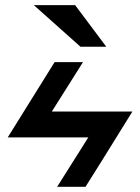

<svg xmlns="http://www.w3.org/2000/svg" viewBox="-20 -720 540 740"><path d="M290 -540Q323.2 -540 389.6 -540Q349.6 -593.8 269.5 -700.2Q216.8 -700.2 110.4 -700.2Q169.9 -646.5 290 -540ZM190.4 -480.5Q144.5 -407.2 9.8 -190.4Q87.9 -190.4 320.3 -190.4Q290 -142.6 200.2 0Q227.5 0 309.6 0Q355.5 -72.3 490.2 -290Q412.1 -290 179.7 -290Q210 -337.9 299.8 -480.5Q272.5 -480.5 190.4 -480.5Z"/></svg>

Font: Alibu-Mazigh Belkasim 1
Style: Bold
Weight: 400
Designer: Mazigh Moubarik Belkasim
Version: Version 1.0